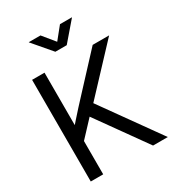

<svg xmlns="http://www.w3.org/2000/svg" viewBox="-219 -1065 1081 1190"><g transform="rotate(-30 321.5 -470.0)"><path d="M136.2 -208V-319.8Q161.6 -349.1 186.8 -377.7Q211.9 -406.2 237.5 -434.3Q263.2 -462.4 289.6 -490.7L509.3 -727.5H627L316.4 -396H312ZM75.7 0V-727.5H164.6V-475.1V-320.3V-276.9V0ZM521.5 0 255.4 -372.6 310.5 -442.9 627 0ZM258.3 -939.9 328.6 -854 397.9 -939.9H482.9V-938.5L369.1 -806.2H287.6L174.8 -938.5V-939.9Z"/></g></svg>

Font: Inter 28pt
Style: Regular
Weight: 400
Designer: Rasmus Andersson
Foundry: rsms
Version: Version 4.001;git-66647c0bb